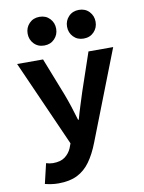

<svg xmlns="http://www.w3.org/2000/svg" viewBox="-99 -800 798 1062"><g transform="rotate(-10 300.0 -269.0)"><path d="M142.6 194Q121.4 194 102.1 191Q82.8 188 67 184L93.5 71.9Q103.3 74.9 113 76.6Q122.7 78.3 131.6 78.3Q174.8 78.3 199.2 59.9Q223.6 41.5 235.9 13.2L245.6 -12.7L31 -496.1H176.7L260.5 -282.7Q273.7 -247.7 285.9 -210.5Q298.1 -173.2 309.5 -133.8H313.5Q323.6 -170.8 335.7 -208.8Q347.8 -246.9 359.2 -282.7L431.8 -496.1H570.6L375.2 5.4Q351.5 67.1 321.2 109.2Q291 151.3 248.3 172.6Q205.6 194 142.6 194ZM197.4 -570.7Q161.9 -570.7 139.7 -594.2Q117.4 -617.6 117.4 -651.2Q117.4 -684.7 139.8 -708.2Q162.3 -731.7 197.7 -731.7Q233.1 -731.7 255.4 -708.2Q277.7 -684.7 277.7 -651.2Q277.7 -617.6 255.2 -594.2Q232.8 -570.7 197.4 -570.7ZM418.8 -570.7Q383.4 -570.7 361.1 -594.2Q338.8 -617.6 338.8 -651.2Q338.8 -684.7 361.3 -708.2Q383.7 -731.7 419.1 -731.7Q454.6 -731.7 476.8 -708.2Q499.1 -684.7 499.1 -651.2Q499.1 -617.6 476.7 -594.2Q454.2 -570.7 418.8 -570.7Z"/></g></svg>

Font: Source Code Pro ExtraLight
Style: Regular
Weight: 200
Monospace: yes
Designer: Paul D. Hunt, Teo Tuominen
Foundry: Adobe
Version: Version 1.026;hotconv 1.1.0;makeotfexe 2.6.0